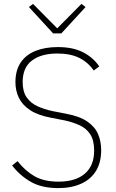

<svg xmlns="http://www.w3.org/2000/svg" viewBox="-20 -951 595 983"><path d="M279 12Q193 12 137 -20.5Q81 -53 42 -104L70 -126Q107 -78 155.5 -49.5Q204 -21 280 -21Q367 -21 414.5 -62Q462 -103 462 -180Q462 -233 442 -263.5Q422 -294 387 -310Q352 -326 309 -335L242 -348Q173 -361 133.5 -387.5Q94 -414 76.5 -450.5Q59 -487 59 -530Q59 -591 86 -631Q113 -671 162 -690.5Q211 -710 276 -710Q354 -710 406 -683Q458 -656 488 -611L460 -590Q430 -633 385 -655Q340 -677 274 -677Q191 -677 143.5 -641Q96 -605 96 -531Q96 -482 116.5 -452.5Q137 -423 172 -407Q207 -391 250 -382L317 -369Q388 -356 427.5 -328.5Q467 -301 482.5 -263.5Q498 -226 498 -183Q498 -119 471.5 -76Q445 -33 395.5 -10.5Q346 12 279 12ZM294 -780H252L128 -915L149 -931L273 -806L397 -931L418 -915Z"/></svg>

Font: IBM Plex Sans ExtraLight
Style: Regular
Weight: 250
Designer: Mike Abbink, Paul van der Laan, Pieter van Rosmalen
Foundry: Bold Monday
Version: Version 3.201